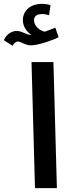

<svg xmlns="http://www.w3.org/2000/svg" viewBox="-100 -979 377 999"><path d="M-35 -741C-28 -752 -19 -763 -7 -763C9 -763 31 -743 61 -743C103 -743 186 -775 205 -785L188 -835C171 -829 154 -821 133 -814C110 -819 77 -841 77 -874C77 -894 91 -906 119 -906C132 -906 143 -903 155 -900L163 -952C149 -957 131 -959 117 -959C63 -959 19 -927 19 -874C19 -842 38 -814 63 -798C61 -798 59 -798 57 -798C37 -798 15 -818 -14 -818C-36 -818 -66 -803 -80 -770ZM82 0H196L178 -656H64Z"/></svg>

Font: Noto Sans Arabic UI XCn SmBd
Style: Regular
Weight: 600
Width: 2
Designer: Monotype Design Team, Nadine Chahine and Nizar Qandah
Foundry: Monotype Imaging Inc.
Version: Version 2.010